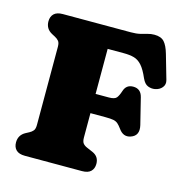

<svg xmlns="http://www.w3.org/2000/svg" viewBox="-106 -817 882 916"><g transform="rotate(15 335.0 -359.0)"><path d="M433.5 -700Q460.5 -700 479 -704.5Q497.5 -709 512.8 -713.5Q528 -718 545.5 -718Q578.5 -718 594.5 -700.2Q610.5 -682.5 621.5 -644L656 -524Q662 -503 649.2 -487.5Q636.5 -472 614 -468Q596.5 -465 579.5 -471.8Q562.5 -478.5 551 -504Q533.5 -544.5 516.2 -563.8Q499 -583 478 -589Q457 -595 426.5 -595H347V-372.5H412.5Q441.5 -372.5 450.5 -384Q459.5 -395.5 467 -419Q477.5 -452.5 512 -452.5Q550 -452.5 559.5 -413L591.5 -284Q603.5 -233.5 561.5 -219.5Q526.5 -207.5 502.5 -242Q492 -256.5 483.2 -264.2Q474.5 -272 460.8 -274.8Q447 -277.5 421.5 -277.5H347V-157.5Q347 -137.5 354.2 -128.5Q361.5 -119.5 375 -114L404 -101.5Q437 -87 437 -51Q437 -27.5 423 -13.8Q409 0 379.5 0H97.5Q68 0 54 -13.8Q40 -27.5 40 -51Q40 -88 73 -105.5L89 -114Q100.5 -120 107.8 -128.8Q115 -137.5 115 -157V-543Q115 -562.5 107.8 -571.2Q100.5 -580 89 -586L73 -594.5Q40 -612 40 -649Q40 -672.5 54 -686.2Q68 -700 97.5 -700Z"/></g></svg>

Font: Fraunces 9pt SuperSoft Black
Style: Regular
Weight: 900
Version: Version 1.000;[b76b70a41]